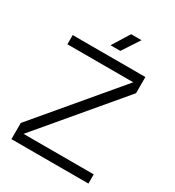

<svg xmlns="http://www.w3.org/2000/svg" viewBox="-207 -1001 1022 1121"><g transform="rotate(30 304.5 -440.0)"><path d="M45 0V-109L522 -675V-643H51V-705H541V-596L64 -30V-62H564V0ZM344 -880H414L338 -764H272Z"/></g></svg>

Font: TikTok Sans Light
Style: Regular
Weight: 300
Version: Version 4.000